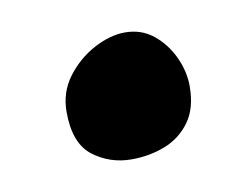

<svg xmlns="http://www.w3.org/2000/svg" viewBox="-36 -221 348 266"><g transform="rotate(-10 137.5 -87.5)"><path d="M131.3 0Q100.9 0 77.3 -17.9Q53.7 -35.9 53.7 -80.3Q53.7 -107.9 69.6 -129.1Q85.6 -150.3 108.5 -162.6Q131.5 -174.8 152.3 -174.8Q175.2 -174.8 191.9 -161.4Q208.6 -148 218.3 -127.4Q227.9 -106.9 227.9 -86.1Q227.9 -54.9 214.1 -36Q200.3 -17 178.3 -8.5Q156.4 0 131.3 0Z"/></g></svg>

Font: Briem Hand Thin
Style: Regular
Weight: 100
Designer: Gunnlaugur SE Briem, Eben Sorkin
Foundry: Sorkin Type Co.
Version: Version 1.003